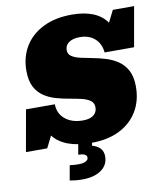

<svg xmlns="http://www.w3.org/2000/svg" viewBox="-120 -879 1031 1194"><g transform="rotate(-10 396.0 -281.5)"><path d="M397.9 14.2Q226.6 14.2 157.7 -74.2L120.6 0H-13.7L32.7 -261.7H214.8Q215.3 -203.1 258.1 -167.7Q300.8 -132.3 370.6 -132.3Q414.1 -132.3 437.3 -150.4Q460.4 -168.5 460.4 -198.7Q460.4 -227.5 439.7 -242.4Q418.9 -257.3 384.8 -265.4Q350.6 -273.4 309.6 -280.3Q268.6 -287.1 227.5 -298.8Q186.5 -310.5 152.3 -333Q118.2 -355.5 97.4 -394.8Q76.7 -434.1 76.7 -496.6Q76.7 -585 117.9 -651.6Q159.2 -718.3 235.1 -755.4Q311 -792.5 415 -792.5Q571.8 -792.5 634.8 -703.1L671.9 -777.3H806.2L761.7 -525.4H575.7Q570.3 -581.5 533.9 -613.8Q497.6 -646 439.9 -646Q395.5 -646 370.6 -628.2Q345.7 -610.4 345.7 -580.1Q345.7 -554.7 366.5 -540.8Q387.2 -526.9 421.6 -519Q456.1 -511.2 497.1 -503.7Q538.1 -496.1 579.1 -483.4Q620.1 -470.7 654.5 -447.3Q689 -423.8 709.7 -384.3Q730.5 -344.7 730.5 -282.7Q730.5 -193.8 690.2 -127Q649.9 -60.1 575.4 -22.9Q501 14.2 397.9 14.2ZM302.2 228.5Q279.8 228.5 260.3 226.6Q240.7 224.6 223.6 221.2L240.2 127.4Q253.9 129.4 267.1 130.4Q280.3 131.3 294.9 131.3Q324.2 131.3 340.8 123Q357.4 114.7 357.4 99.6Q357.4 72.8 303.7 72.8L319.8 -19.5H407.2L397.9 32.2Q466.8 51.3 466.8 111.3Q466.8 165.5 422.6 197Q378.4 228.5 302.2 228.5Z"/></g></svg>

Font: Bevan
Style: Italic
Weight: 400
Italic angle: -10°
Designer: Vernon Adams
Foundry: Vernon Adams
Version: Version 2.100; ttfautohint (v1.8.3)